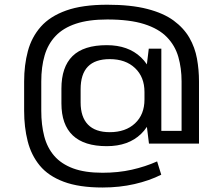

<svg xmlns="http://www.w3.org/2000/svg" viewBox="-20 -750 963 829"><path d="M422.6 59.6Q321.3 59.6 254.9 34.6Q188.6 9.7 151.7 -35.2Q114.7 -80.2 99.5 -140.5Q84.2 -200.8 84.2 -271.7V-398.3Q84.2 -469.2 100.4 -529.5Q116.6 -589.8 156.3 -634.8Q196 -679.7 265.7 -704.6Q335.4 -729.6 443.2 -729.6Q545.6 -729.6 615.8 -711.4Q686 -693.3 729.8 -661.1Q773.5 -628.9 797.7 -587Q821.8 -545 830.5 -496.8Q839.2 -448.7 839.2 -398.3V-130H676.6V-184.9H764V-398.3Q764 -455.5 750 -504.3Q736 -553.2 700.6 -589.7Q665.2 -626.2 602.7 -646Q540.2 -665.9 443.2 -665.9Q362.6 -665.9 308 -647.7Q253.3 -629.6 220.2 -594.8Q187.1 -560 172.7 -510.7Q158.2 -461.4 158.2 -398.3V-271.7Q158.2 -210.8 171 -161.5Q183.9 -112.1 214.3 -77Q244.7 -42 295.6 -23Q346.5 -4.1 422.6 -4.1Q490.6 -4.1 548.9 -17.2Q607.2 -30.3 658.4 -53.1L676.2 4.3Q625 30.1 560.6 44.8Q496.2 59.6 422.6 59.6ZM441 -118.9Q343.4 -118.9 294.3 -165.3Q245.2 -211.7 245.2 -303.8V-367.2Q245.2 -460.7 293.1 -507.8Q341.1 -555 441 -555Q533.5 -555 588.8 -502.3Q644.1 -449.6 644.1 -360.8V-313.5Q644.1 -225.1 589.2 -172Q534.4 -118.9 441 -118.9ZM453.9 -179.3Q522.3 -179.3 563 -217.4Q603.8 -255.6 603.8 -320.3V-352.8Q603.8 -417.6 563 -456.1Q522.3 -494.7 453.9 -494.7Q390.8 -494.7 359.4 -462.4Q328.1 -430 328.1 -364.6V-307.6Q328.1 -244.7 359.9 -212Q391.7 -179.3 453.9 -179.3ZM603.8 -286.4V-386.7L622.4 -540H676.6V-130H623.2Z"/></svg>

Font: Pathway Extreme 8pt Thin
Style: Regular
Weight: 100
Version: Version 1.001;gftools[0.9.26]